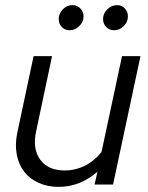

<svg xmlns="http://www.w3.org/2000/svg" viewBox="-20 -720 578 749"><path d="M183 -501 121 -208Q106 -139 137 -97Q168 -55 232 -55Q274 -55 311 -73.5Q348 -92 376 -127L456 -501H528L421 0H349L360 -50Q327 -21 289 -6Q251 9 209 9Q165 9 130 -7Q95 -23 74 -50.5Q53 -78 45.5 -116.5Q38 -155 47 -200L111 -501ZM252 -602Q233 -602 221 -614.5Q209 -627 209 -646Q209 -667 225 -683.5Q241 -700 263 -700Q281 -700 293.5 -687Q306 -674 306 -656Q306 -635 289.5 -618.5Q273 -602 252 -602ZM425 -602Q407 -602 394.5 -614.5Q382 -627 382 -646Q382 -667 398.5 -683.5Q415 -700 437 -700Q455 -700 467 -687Q479 -674 479 -656Q479 -635 463 -618.5Q447 -602 425 -602Z"/></svg>

Font: Red Hat Display
Style: Italic
Weight: 400
Italic angle: -12°
Designer: Pentagram / MCKL
Foundry: Pentagram / MCKL
Version: Version 1.003; Red Hat Display Italic